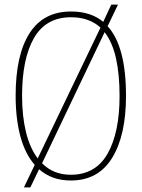

<svg xmlns="http://www.w3.org/2000/svg" viewBox="-20 -775 616 835"><path d="M131 -58Q89 -106 68.5 -182.5Q48 -259 48 -359Q48 -536 108.5 -630.5Q169 -725 289 -725Q375 -725 429 -680L464 -755H493L448 -661Q528 -574 528 -358Q528 -186 467.5 -88Q407 10 288 10Q205 10 150 -39L112 40H84ZM417 -655Q393 -677 361 -688.5Q329 -700 289 -700Q180 -700 128 -610Q76 -520 76 -358Q76 -270 93 -200.5Q110 -131 144 -86ZM288 -15Q396 -15 448 -107Q500 -199 500 -358Q500 -451 484.5 -521Q469 -591 435 -635L163 -65Q212 -15 288 -15Z"/></svg>

Font: Noto Serif Lao Condensed Thin
Style: Regular
Weight: 100
Width: 3
Designer: Monotype Design Team
Foundry: Monotype Imaging Inc.
Version: Version 2.003; ttfautohint (v1.8.4.7-5d5b)